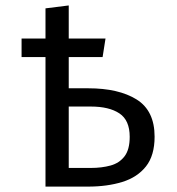

<svg xmlns="http://www.w3.org/2000/svg" viewBox="-20 -692 655 712"><path d="M234.9 -671.8V-549.2H371.3L360.5 -480.5H234.9V-364.6H307.2Q420 -364.6 486.7 -323.1Q553.3 -281.5 553.3 -185.1Q553.3 -115.4 521.3 -74.9Q489.2 -34.4 433.3 -17.2Q377.4 0 306.2 0H148.7V-480.5H60V-549.2H148.7V-661ZM316.9 -296.9H234.9V-69.2H316.4Q357.4 -69.2 390 -78.2Q422.6 -87.2 441.8 -112.3Q461 -137.4 461 -184.6Q461 -246.2 422.8 -271.5Q384.6 -296.9 316.9 -296.9Z"/></svg>

Font: FiraCode Nerd Font Mono
Style: Regular
Weight: 400
Monospace: yes
Designer: Carrois Corporate, Edenspiekermann AG, Nikita Prokopov
Foundry: Carrois Corporate, Edenspiekermann AG, Nikita Prokopov
Version: Version 6.002;Nerd Fonts 3.4.0